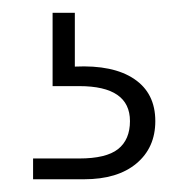

<svg xmlns="http://www.w3.org/2000/svg" viewBox="-20 -27 297 303"><path d="M98.1 -6.8V78.1Q158.7 75.2 191.9 97.7Q225.1 120.1 225.1 164.1Q225.1 206.1 195.3 231Q165.5 255.9 112.8 255.9H32.2V223.1H105Q147.5 223.1 166.3 208.3Q185.1 193.4 185.1 164.1Q185.1 108.9 105 108.9H63V-6.8Z"/></svg>

Font: SVN-Poppins ExtraLight
Style: Regular
Weight: 200
Designer: Ninad Kale (Devanagari), Jonny Pinhorn (Latin)
Foundry: Indian Type Foundry
Version: Version 3.002 2017